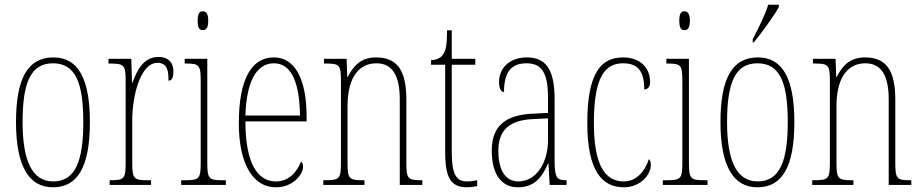

<svg xmlns="http://www.w3.org/2000/svg" viewBox="-20 -786 3917 816"><path d="M205 10C308 10 362 -73 362 -267C362 -449 314 -542 207 -542C97 -542 48 -451 48 -267C48 -76 105 10 205 10ZM206 -15C117 -15 76 -102 76 -267C76 -434 110 -517 205 -517C301 -517 334 -434 334 -267C334 -103 301 -15 206 -15Z M446 0H622V-20H611C548 -20 542 -25 542 -96V-274C542 -382 578 -519 649 -519C694 -519 696 -480 696 -443C712 -443 717 -460 717 -483C717 -517 698 -544 653 -544C588 -544 561 -483 543 -435H541L538 -536H441V-516H444C508 -516 514 -511 514 -440V-96C514 -25 508 -20 447 -20H446Z M842 -658C855 -658 865 -666 865 -698C865 -729 855 -738 842 -738C828 -738 820 -729 820 -698C820 -666 828 -658 842 -658ZM750 0H940V-20H927C867 -20 861 -26 861 -96V-536H765V-516H771C829 -516 833 -508 833 -437V-96C833 -26 827 -20 766 -20H750Z M1152 10C1227 10 1268 -46 1268 -77C1268 -90 1264 -96 1259 -99C1243 -57 1210 -15 1152 -15C1072 -15 1023 -97 1023 -270H1283V-291C1283 -445 1236 -542 1144 -542C1049 -542 995 -450 995 -262C995 -88 1056 10 1152 10ZM1255 -295H1023C1027 -431 1066 -517 1144 -517C1223 -517 1253 -427 1255 -295Z M1354 0H1529V-20H1523C1463 -20 1457 -26 1457 -96V-333C1457 -467 1512 -517 1580 -517C1652 -517 1679 -457 1679 -364V0H1775V-20H1771C1713 -20 1707 -26 1707 -96V-363C1707 -486 1669 -542 1578 -542C1515 -542 1483 -508 1458 -459H1456L1453 -536H1357V-516H1362C1423 -516 1429 -511 1429 -441V-96C1429 -26 1423 -20 1362 -20H1354Z M1966 10C1977 10 1993 8 2008 5V-20C1991 -17 1980 -15 1964 -15C1922 -15 1900 -40 1900 -140V-511H2000V-536H1900V-657H1880C1879 -610 1879 -575 1862 -553C1853 -540 1837 -532 1812 -530V-511H1872V-141C1872 -26 1898 10 1966 10Z M2181 10C2252 10 2284 -33 2309 -91H2311L2316 0H2388V-20H2386C2348 -20 2337 -29 2337 -103V-366C2337 -495 2297 -542 2219 -542C2145 -542 2101 -496 2101 -438C2101 -411 2109 -395 2122 -395C2122 -482 2155 -517 2218 -517C2282 -517 2309 -477 2309 -371V-306L2246 -303C2127 -298 2070 -250 2070 -146C2070 -41 2114 10 2181 10ZM2183 -15C2124 -15 2098 -69 2098 -146C2098 -228 2140 -276 2247 -280L2309 -283V-191C2309 -92 2258 -15 2183 -15Z M2631 10C2704 10 2746 -46 2746 -83C2746 -98 2743 -105 2738 -110C2723 -65 2690 -15 2631 -15C2550 -15 2504 -86 2504 -264C2504 -462 2553 -517 2628 -517C2694 -517 2718 -480 2718 -406C2730 -406 2743 -414 2743 -437C2743 -495 2704 -542 2628 -542C2536 -542 2476 -479 2476 -263C2476 -55 2542 10 2631 10Z M2889 -658C2902 -658 2912 -666 2912 -698C2912 -729 2902 -738 2889 -738C2875 -738 2867 -729 2867 -698C2867 -666 2875 -658 2889 -658ZM2797 0H2987V-20H2974C2914 -20 2908 -26 2908 -96V-536H2812V-516H2818C2876 -516 2880 -508 2880 -437V-96C2880 -26 2874 -20 2813 -20H2797Z M3179 -619V-606H3184C3222 -653 3271 -721 3290 -756V-766H3245C3231 -721 3209 -678 3179 -619ZM3199 10C3302 10 3356 -73 3356 -267C3356 -449 3308 -542 3201 -542C3091 -542 3042 -451 3042 -267C3042 -76 3099 10 3199 10ZM3200 -15C3111 -15 3070 -102 3070 -267C3070 -434 3104 -517 3199 -517C3295 -517 3328 -434 3328 -267C3328 -103 3295 -15 3200 -15Z M3432 0H3607V-20H3601C3541 -20 3535 -26 3535 -96V-333C3535 -467 3590 -517 3658 -517C3730 -517 3757 -457 3757 -364V0H3853V-20H3849C3791 -20 3785 -26 3785 -96V-363C3785 -486 3747 -542 3656 -542C3593 -542 3561 -508 3536 -459H3534L3531 -536H3435V-516H3440C3501 -516 3507 -511 3507 -441V-96C3507 -26 3501 -20 3440 -20H3432Z"/></svg>

Font: Noto Serif Devanagari ExtraCondensed Thin
Style: Regular
Weight: 100
Width: 2
Designer: Universal Thirst, Indian Type Foundry and the Monotype Design Team
Foundry: Monotype Imaging Inc.
Version: Version 2.004